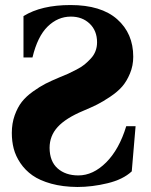

<svg xmlns="http://www.w3.org/2000/svg" viewBox="-20 -727 601 762"><path d="M26.9 -199.2Q26.9 -237.3 38.3 -269.3Q49.8 -301.3 66.7 -322.8Q83.5 -344.2 110.8 -363.8Q138.2 -383.3 160.6 -394.8Q183.1 -406.2 215.8 -419.9Q236.8 -428.2 250.2 -434.3Q263.7 -440.4 283.4 -450.7Q303.2 -460.9 315.7 -471.2Q328.1 -481.4 340.6 -494.9Q353 -508.3 359.1 -524.4Q365.2 -540.5 365.2 -559.1Q365.2 -605 335.9 -633.1Q306.6 -661.1 261.2 -661.1Q209.5 -661.1 169.2 -621.8Q128.9 -582.5 108.9 -499H73.2V-663.1Q144 -707 259.8 -707Q381.3 -707 445.1 -650.6Q508.8 -594.2 508.8 -502Q508.8 -466.3 495.8 -435.3Q482.9 -404.3 464.8 -383.5Q446.8 -362.8 417.2 -343Q387.7 -323.2 365.2 -312Q342.8 -300.8 310.1 -287.1Q241.2 -258.3 209 -223.1Q176.8 -188 176.8 -140.1Q177.2 -86.4 208.7 -58.6Q240.2 -30.8 291 -30.8Q349.6 -30.8 401.4 -82.5Q453.1 -134.3 481 -226.1H518.1L502.9 -46.9Q468.3 -14.6 407 0.2Q345.7 15.1 287.1 15.1Q229 14.6 183.3 2Q137.7 -10.7 108.9 -31Q80.1 -51.3 61 -79.6Q42 -107.9 34.4 -137.2Q26.9 -166.5 26.9 -199.2Z"/></svg>

Font: Linguistics Pro
Style: Bold
Weight: 700
Designer: Stefan Peev, Context Ltd
Foundry: Stefan Peev, Context Ltd
Version: Version 001.000